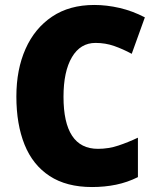

<svg xmlns="http://www.w3.org/2000/svg" viewBox="-20 -744 632 774"><path d="M365 -571Q304 -571 270 -513.5Q236 -456 236 -354Q236 -144 375 -144Q417 -144 456.5 -157Q496 -170 536 -189V-30Q494 -9 448 0.5Q402 10 351 10Q248 10 180 -34.5Q112 -79 79 -161Q46 -243 46 -355Q46 -464 83 -547Q120 -630 190 -677Q260 -724 360 -724Q410 -724 462 -712Q514 -700 564 -674L511 -527Q476 -546 440.5 -558.5Q405 -571 365 -571Z"/></svg>

Font: Noto Sans Hebrew SemiCondensed Black
Style: Regular
Weight: 900
Width: 4
Designer: Ben Nathan
Foundry: Google LLC
Version: Version 3.001; ttfautohint (v1.8.4.7-5d5b)